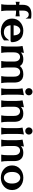

<svg xmlns="http://www.w3.org/2000/svg" viewBox="1944 -2760 825 4754"><g transform="rotate(90 2357.0 -382.5)"><path d="M84 0Q97.7 -73.2 97.7 -143.6V-368.2H92.8Q60.1 -368.2 24.4 -355.5V-458Q60.1 -445.3 92.8 -445.3H97.7V-519.5Q97.7 -639.6 150.9 -690.4Q209.5 -747.1 328.6 -747.1Q393.6 -747.1 439.5 -737.8V-608.4H434.6Q407.7 -681.2 341.3 -681.2Q300.3 -681.2 274.4 -653.3Q241.7 -618.7 241.7 -534.7V-445.3H246.6Q313 -445.3 383.3 -459V-354.5Q312.5 -368.2 246.6 -368.2H241.7V-143.6Q241.7 -73.7 255.4 0Z M763.7 9.8Q613.8 9.3 526.4 -68.8Q439.5 -147 439.5 -269Q439.5 -391.1 527.3 -468.8Q616.2 -546.9 739.3 -546.9Q889.6 -546.9 965.3 -449.7Q1024.4 -374.5 1024.4 -256.8L1000 -231H605Q611.8 -159.7 646 -120.1Q692.9 -65.4 778.8 -65.4Q867.7 -65.4 924.3 -129.4Q956.1 -165 975.6 -194.8H980.5V-68.8Q885.7 9.8 763.7 9.8ZM605 -307.1H856.9Q852.1 -378.4 832.5 -413.1Q799.3 -472.2 739.3 -472.2Q678.2 -472.2 640.1 -416.5Q610.4 -372.6 605 -307.1Z M1118.2 0Q1131.8 -71.8 1131.8 -143.6V-383.8Q1131.8 -449.7 1118.2 -527.8L1289.1 -562Q1280.8 -522.9 1278.8 -485.8Q1338.4 -546.9 1446.3 -546.9Q1567.9 -546.9 1614.3 -461.4Q1680.7 -546.9 1820.3 -546.9Q1942.4 -546.9 1994.1 -459.5Q2023.9 -409.7 2023.9 -311.5V-143.6Q2023.9 -73.2 2037.6 0H1863.8Q1877.4 -71.8 1877.4 -143.6V-311.5Q1877.4 -387.2 1850.6 -423.8Q1817.4 -468.3 1764.2 -468.3Q1710.4 -468.3 1678.2 -424.8Q1649.9 -386.2 1649.9 -311.5V-143.6Q1649.9 -73.2 1663.6 0H1492.2H1489.7Q1503.4 -71.8 1503.4 -143.6V-309.6Q1503.4 -385.3 1476.6 -421.9Q1443.4 -466.3 1390.1 -466.3Q1336.4 -466.3 1304.2 -422.9Q1275.9 -384.3 1275.9 -309.6V-143.6Q1275.9 -73.2 1289.6 0Z M2188 -748.5Q2213.9 -774.9 2251 -774.9Q2288.1 -774.9 2314 -748.5Q2339.8 -722.2 2339.8 -684.6Q2339.8 -647 2314 -620.6Q2288.1 -594.2 2251 -594.2Q2213.9 -594.2 2188 -620.6Q2162.1 -647 2162.1 -684.6Q2162.1 -722.2 2188 -748.5ZM2166.5 0Q2180.2 -71.8 2180.2 -143.6V-383.3Q2180.2 -452.6 2166.5 -527.8L2337.4 -562Q2324.2 -487.8 2324.2 -419.4V-143.6Q2324.2 -73.2 2337.9 0Z M2464.4 0Q2478 -71.8 2478 -143.6V-383.8Q2478 -449.7 2464.4 -527.8L2635.3 -562Q2627 -522.9 2625 -485.8Q2684.6 -546.9 2792.5 -546.9Q2914.6 -546.9 2966.3 -459.5Q2996.1 -409.7 2996.1 -311.5V-143.6Q2996.1 -73.2 3009.8 0H2835.9Q2849.6 -71.8 2849.6 -143.6V-309.6Q2849.6 -385.3 2822.8 -421.9Q2789.6 -466.3 2736.3 -466.3Q2682.6 -466.3 2650.4 -422.9Q2622.1 -384.3 2622.1 -309.6V-143.6Q2622.1 -73.2 2635.7 0Z M3160.2 -748.5Q3186 -774.9 3223.1 -774.9Q3260.3 -774.9 3286.1 -748.5Q3312 -722.2 3312 -684.6Q3312 -647 3286.1 -620.6Q3260.3 -594.2 3223.1 -594.2Q3186 -594.2 3160.2 -620.6Q3134.3 -647 3134.3 -684.6Q3134.3 -722.2 3160.2 -748.5ZM3138.7 0Q3152.3 -71.8 3152.3 -143.6V-383.3Q3152.3 -452.6 3138.7 -527.8L3309.6 -562Q3296.4 -487.8 3296.4 -419.4V-143.6Q3296.4 -73.2 3310.1 0Z M3436.5 0Q3450.2 -71.8 3450.2 -143.6V-383.8Q3450.2 -449.7 3436.5 -527.8L3607.4 -562Q3599.1 -522.9 3597.2 -485.8Q3656.7 -546.9 3764.6 -546.9Q3886.7 -546.9 3938.5 -459.5Q3968.3 -409.7 3968.3 -311.5V-143.6Q3968.3 -73.2 3981.9 0H3808.1Q3821.8 -71.8 3821.8 -143.6V-309.6Q3821.8 -385.3 3794.9 -421.9Q3761.7 -466.3 3708.5 -466.3Q3654.8 -466.3 3622.6 -422.9Q3594.2 -384.3 3594.2 -309.6V-143.6Q3594.2 -73.2 3607.9 0Z M4162.6 -69.3Q4075.7 -147.5 4075.7 -268.6Q4075.7 -390.6 4163.6 -468.8Q4252 -546.9 4379.9 -546.9Q4510.3 -546.9 4598.1 -468.3Q4685.1 -390.1 4685.1 -268.6Q4685.1 -147 4597.2 -68.8Q4509.3 9.8 4379.9 9.8Q4250.5 9.8 4162.6 -69.3ZM4379.9 -65.9Q4442.4 -65.9 4484.4 -121.1Q4523.9 -172.9 4523.9 -268.6Q4523.9 -365.7 4481.9 -418.5Q4439.9 -471.2 4379.6 -471.2Q4319.3 -471.2 4276.4 -416Q4236.8 -365.2 4236.8 -268.6Q4236.8 -171.9 4278.8 -118.7Q4320.8 -65.9 4379.9 -65.9Z"/></g></svg>

Font: Classica
Style: Bold
Weight: 700
Designer: Wojciech Kalinowski "wmk69" (wmk69@o2.pl)
Foundry: Wojciech Kalinowski "wmk69" (wmk69@o2.pl)
Version: Version 2.1.1; 2021-05-14